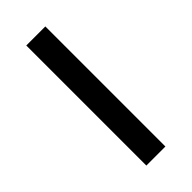

<svg xmlns="http://www.w3.org/2000/svg" viewBox="-182 -571 606 606"><g transform="rotate(-45 120.5 -268.0)"><path d="M163 0H78V-536H163Z"/></g></svg>

Font: Noto Sans Thai SemCond
Style: Regular
Weight: 400
Width: 4
Designer: Monotype Design Team
Foundry: Monotype Imaging Inc.
Version: Version 2.002; ttfautohint (v1.8.4.7-5d5b)